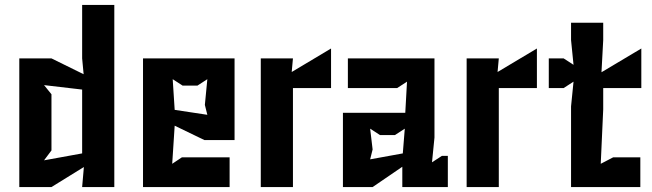

<svg xmlns="http://www.w3.org/2000/svg" viewBox="-20 -756 2636 776"><path d="M58 -520V0H188L319 -81L312 0H442V-736H312V-520L318 -456L188 -520ZM158 -108 188 -148V-375L158 -412L312 -394V-136Z M558 0H908V-120H715L676 -94L686 -248L806 -190H928V-520H558ZM678 -436 718 -410H778L818 -436L808 -332L818 -292L686 -312Z M1034 0H1164V-400H1318V-560L1159 -465L1164 -520H1034Z M1366 0H1486L1606 -82V0H1790V-126H1766L1726 -100L1736 -200V-520H1386V-400H1585L1625 -426L1618 -300H1366ZM1476 -112 1486 -152 1476 -236 1516 -210H1576L1616 -236L1608 -136Z M1866 0H1996V-400H2150V-560L1991 -465L1996 -520H1866Z M2418 -314V-400H2572V-560L2411 -464L2418 -594V-664H2288V-594L2298 -494L2258 -520H2198V-400H2258L2298 -426L2288 -326V0H2568V-120H2458L2408 -94Z"/></svg>

Font: Pescante Normal
Style: Regular
Weight: 400
Designer: Ariel Martín Pérez
Foundry: Tunera Type Foundry
Version: Version 1.000;FEAKit 1.0